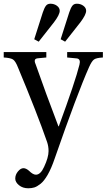

<svg xmlns="http://www.w3.org/2000/svg" viewBox="-25 -770 573 1032"><path d="M159 -559 205 -703Q213 -727 221.5 -738.5Q230 -750 246 -750Q266 -750 281 -739Q296 -728 296 -712Q296 -691 265 -650L183 -546ZM301 -559 347 -703Q355 -727 363.5 -738.5Q372 -750 388 -750Q408 -750 423 -739Q438 -728 438 -712Q438 -691 407 -650L325 -546ZM-5 -461V-490H224V-461L181 -457Q165 -456 162.5 -447.5Q160 -439 166 -426Q221 -269 289 -91H291Q380 -333 402 -422Q410 -453 388 -456L336 -461V-490H528V-461Q492 -459 480 -450Q468 -441 454 -410Q390 -266 269 82Q251 135 231.5 169Q212 203 193 218Q174 233 159.5 237.5Q145 242 127 242Q97 242 77 225.5Q57 209 57 190Q57 169 71.5 151.5Q86 134 101 134Q115 134 131 148Q152 169 168 169Q193 169 212 127Q236 76 236 42Q236 16 228 -7Q175 -160 71 -409Q58 -442 44.5 -450.5Q31 -459 -5 -461Z"/></svg>

Font: Linguistics Pro
Style: Regular
Weight: 400
Designer: Stefan Peev, Context Ltd
Foundry: Stefan Peev, Context Ltd
Version: Version 001.000